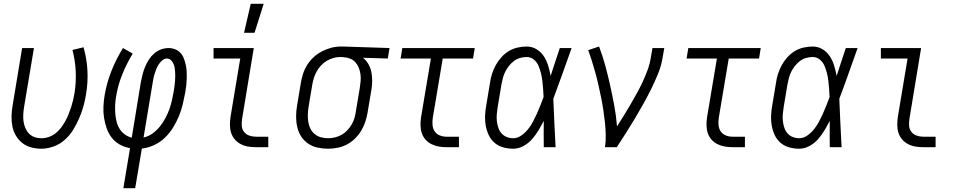

<svg xmlns="http://www.w3.org/2000/svg" viewBox="-20 -772 5040 1007"><path d="M196 8Q169 8 143 1Q117 -6 97 -22Q77 -38 63.5 -60.5Q50 -83 45 -109Q40 -135 40.5 -162.5Q41 -190 46 -218L96 -520H158L106 -209Q103 -190 102 -171Q101 -152 103.5 -134.5Q106 -117 113 -100.5Q120 -84 132 -71.5Q144 -59 161 -53Q178 -47 197 -47Q216 -47 235.5 -53.5Q255 -60 271 -72.5Q287 -85 299.5 -101.5Q312 -118 322 -136Q332 -154 339.5 -172.5Q347 -191 353 -209.5Q359 -228 363.5 -247Q368 -266 371 -285Q380 -343 377 -400Q374 -457 360 -510L418 -524Q435 -466 438.5 -403Q442 -340 431 -276Q426 -244 417 -212.5Q408 -181 394.5 -150Q381 -119 363 -90Q345 -61 319 -38Q293 -15 260.5 -3.5Q228 8 196 8Z M627 215 662 5Q633 0 608 -14Q583 -28 566 -50Q549 -72 539.5 -99Q530 -126 525.5 -155Q521 -184 522.5 -214Q524 -244 529 -274Q540 -338 564.5 -400Q589 -462 625 -520L676 -491Q644 -438 621 -381Q598 -324 589 -266Q585 -244 584 -222Q583 -200 584.5 -178.5Q586 -157 591 -136Q596 -115 606.5 -97.5Q617 -80 634 -67.5Q651 -55 671 -50L719 -343Q723 -363 728 -382.5Q733 -402 741 -421.5Q749 -441 760.5 -459Q772 -477 788 -491Q804 -505 824 -512.5Q844 -520 864 -520Q882 -520 898.5 -513.5Q915 -507 926.5 -494.5Q938 -482 944 -466Q950 -450 954 -433Q958 -416 959 -398Q960 -380 959.5 -362Q959 -344 957 -325.5Q955 -307 952 -289Q946 -257 938.5 -225Q931 -193 918 -162Q905 -131 887 -102Q869 -73 844 -49Q819 -25 787 -10.5Q755 4 724 7L689 215ZM733 -51Q758 -56 780 -72Q802 -88 818.5 -108.5Q835 -129 847.5 -152.5Q860 -176 868.5 -200Q877 -224 882.5 -249Q888 -274 892 -298Q894 -310 895.5 -322.5Q897 -335 898 -347Q899 -359 899 -371Q899 -383 898.5 -394.5Q898 -406 896 -417.5Q894 -429 889 -439.5Q884 -450 875.5 -457.5Q867 -465 855 -465Q842 -465 831 -455.5Q820 -446 812.5 -434.5Q805 -423 800 -410.5Q795 -398 791 -385.5Q787 -373 784.5 -360Q782 -347 780 -334Z M1323 0Q1301 0 1280.5 -3.5Q1260 -7 1242 -16.5Q1224 -26 1211 -41.5Q1198 -57 1192 -76Q1186 -95 1186 -116.5Q1186 -138 1189 -159L1240 -465H1100V-520H1311L1250 -150Q1247 -132 1248 -113.5Q1249 -95 1259.5 -81Q1270 -67 1287 -61Q1304 -55 1322 -55H1387V0ZM1260 -600 1295 -752H1363L1315 -600Z M1701 8Q1672 8 1645 2Q1618 -4 1596 -19Q1574 -34 1559.5 -56.5Q1545 -79 1539 -105.5Q1533 -132 1533 -160.5Q1533 -189 1538 -218L1558 -338Q1562 -362 1570 -386.5Q1578 -411 1592 -433Q1606 -455 1626 -473Q1646 -491 1669.5 -503Q1693 -515 1717.5 -521.5Q1742 -528 1767 -528H1781L2023 -520L2014 -465L1884 -469Q1901 -455 1912 -436Q1923 -417 1927.5 -395Q1932 -373 1932 -349.5Q1932 -326 1928 -302L1908 -182Q1904 -158 1896 -133.5Q1888 -109 1874.5 -86.5Q1861 -64 1841.5 -45Q1822 -26 1799 -14Q1776 -2 1750.5 3Q1725 8 1701 8ZM1701 -47Q1719 -47 1737.5 -51.5Q1756 -56 1772.5 -65.5Q1789 -75 1802.5 -89.5Q1816 -104 1825.5 -121Q1835 -138 1840 -156Q1845 -174 1847 -191L1867 -311Q1870 -330 1871.5 -348Q1873 -366 1870.5 -383.5Q1868 -401 1861.5 -417Q1855 -433 1844 -445.5Q1833 -458 1816.5 -464.5Q1800 -471 1782 -472L1772 -473H1763Q1745 -473 1727 -467.5Q1709 -462 1693 -452.5Q1677 -443 1663.5 -428.5Q1650 -414 1641 -397.5Q1632 -381 1626.5 -363.5Q1621 -346 1618 -329L1598 -209Q1595 -189 1594.5 -169.5Q1594 -150 1597 -131.5Q1600 -113 1608.5 -96.5Q1617 -80 1631 -68.5Q1645 -57 1663 -52Q1681 -47 1701 -47Z M2323 0Q2301 0 2281 -3.5Q2261 -7 2243 -16Q2225 -25 2212 -39.5Q2199 -54 2192.5 -73Q2186 -92 2185.5 -113Q2185 -134 2188 -155L2240 -465H2081L2090 -520H2470L2461 -465H2302L2250 -155Q2247 -136 2248.5 -117Q2250 -98 2259.5 -83.5Q2269 -69 2286 -62Q2303 -55 2322 -55H2387V0Z M2672 8Q2645 8 2619.5 1Q2594 -6 2574.5 -22.5Q2555 -39 2544 -62Q2533 -85 2528 -110.5Q2523 -136 2524 -163Q2525 -190 2530 -218L2550 -338Q2553 -361 2560.5 -384.5Q2568 -408 2580 -430Q2592 -452 2609.5 -471.5Q2627 -491 2648.5 -504Q2670 -517 2694.5 -522.5Q2719 -528 2742 -528Q2771 -528 2794.5 -513.5Q2818 -499 2832.5 -476.5Q2847 -454 2855 -427.5Q2863 -401 2868 -374Q2880 -411 2892 -447.5Q2904 -484 2916 -520H2978Q2954 -453 2930.5 -386.5Q2907 -320 2882 -254Q2885 -191 2887.5 -127Q2890 -63 2894 0H2832Q2831 -34 2831.5 -68.5Q2832 -103 2832 -138Q2819 -113 2804 -88Q2789 -63 2770 -41.5Q2751 -20 2725 -6Q2699 8 2672 8ZM2672 -47Q2694 -47 2714.5 -61.5Q2735 -76 2750 -95Q2765 -114 2776 -135Q2787 -156 2796.5 -177Q2806 -198 2814.5 -220Q2823 -242 2831 -263Q2830 -285 2828.5 -306Q2827 -327 2824.5 -348Q2822 -369 2817 -389Q2812 -409 2804 -427.5Q2796 -446 2780 -459.5Q2764 -473 2742 -473Q2725 -473 2707.5 -468Q2690 -463 2675.5 -452Q2661 -441 2649.5 -426.5Q2638 -412 2630 -396Q2622 -380 2617.5 -363Q2613 -346 2610 -329L2590 -209Q2587 -190 2585.5 -172Q2584 -154 2586 -136.5Q2588 -119 2593.5 -102.5Q2599 -86 2610 -73Q2621 -60 2637.5 -53.5Q2654 -47 2672 -47Z M3153 0Q3158 -34 3157 -67Q3156 -100 3152.5 -132.5Q3149 -165 3144 -197.5Q3139 -230 3132.5 -261.5Q3126 -293 3119 -324.5Q3112 -356 3103.5 -387Q3095 -418 3085.5 -448.5Q3076 -479 3065 -509L3122 -528Q3141 -478 3155 -426.5Q3169 -375 3180.5 -322.5Q3192 -270 3202 -216.5Q3212 -163 3216 -109Q3234 -137 3252 -166Q3270 -195 3287 -224.5Q3304 -254 3320.5 -283.5Q3337 -313 3351 -343.5Q3365 -374 3376.5 -405Q3388 -436 3393 -468L3402 -520H3464L3455 -468Q3448 -426 3431.5 -385.5Q3415 -345 3395.5 -305.5Q3376 -266 3354.5 -227.5Q3333 -189 3310 -150.5Q3287 -112 3263 -74.5Q3239 -37 3215 0Z M3823 0Q3801 0 3781 -3.5Q3761 -7 3743 -16Q3725 -25 3712 -39.5Q3699 -54 3692.5 -73Q3686 -92 3685.5 -113Q3685 -134 3688 -155L3740 -465H3581L3590 -520H3970L3961 -465H3802L3750 -155Q3747 -136 3748.5 -117Q3750 -98 3759.5 -83.5Q3769 -69 3786 -62Q3803 -55 3822 -55H3887V0Z M4172 8Q4145 8 4119.5 1Q4094 -6 4074.5 -22.5Q4055 -39 4044 -62Q4033 -85 4028 -110.5Q4023 -136 4024 -163Q4025 -190 4030 -218L4050 -338Q4053 -361 4060.5 -384.5Q4068 -408 4080 -430Q4092 -452 4109.5 -471.5Q4127 -491 4148.5 -504Q4170 -517 4194.5 -522.5Q4219 -528 4242 -528Q4271 -528 4294.5 -513.5Q4318 -499 4332.5 -476.5Q4347 -454 4355 -427.5Q4363 -401 4368 -374Q4380 -411 4392 -447.5Q4404 -484 4416 -520H4478Q4454 -453 4430.5 -386.5Q4407 -320 4382 -254Q4385 -191 4387.5 -127Q4390 -63 4394 0H4332Q4331 -34 4331.5 -68.5Q4332 -103 4332 -138Q4319 -113 4304 -88Q4289 -63 4270 -41.5Q4251 -20 4225 -6Q4199 8 4172 8ZM4172 -47Q4194 -47 4214.5 -61.5Q4235 -76 4250 -95Q4265 -114 4276 -135Q4287 -156 4296.5 -177Q4306 -198 4314.5 -220Q4323 -242 4331 -263Q4330 -285 4328.5 -306Q4327 -327 4324.5 -348Q4322 -369 4317 -389Q4312 -409 4304 -427.5Q4296 -446 4280 -459.5Q4264 -473 4242 -473Q4225 -473 4207.5 -468Q4190 -463 4175.5 -452Q4161 -441 4149.5 -426.5Q4138 -412 4130 -396Q4122 -380 4117.5 -363Q4113 -346 4110 -329L4090 -209Q4087 -190 4085.5 -172Q4084 -154 4086 -136.5Q4088 -119 4093.5 -102.5Q4099 -86 4110 -73Q4121 -60 4137.5 -53.5Q4154 -47 4172 -47Z M4823 0Q4801 0 4780.5 -3.5Q4760 -7 4742 -16.5Q4724 -26 4711 -41.5Q4698 -57 4692 -76Q4686 -95 4686 -116.5Q4686 -138 4689 -159L4740 -465H4600V-520H4811L4750 -150Q4747 -132 4748 -113.5Q4749 -95 4759.5 -81Q4770 -67 4787 -61Q4804 -55 4822 -55H4887V0Z"/></svg>

Font: Iosevka Curly Light
Style: Italic
Weight: 300
Italic angle: -9°
Monospace: yes
Designer: Belleve Invis
Foundry: Belleve Invis
Version: Version 22.1.2; ttfautohint (v1.8.4)